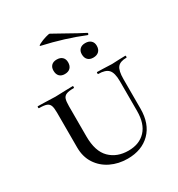

<svg xmlns="http://www.w3.org/2000/svg" viewBox="-185 -890 945 1021"><g transform="rotate(-30 287.5 -379.0)"><path d="M389 -456Q387 -456 387 -462Q387 -468 389 -468L429 -467Q461 -465 480 -465Q497 -465 525 -467L563 -468Q565 -468 565 -462Q565 -456 563 -456Q523 -456 507.5 -436Q492 -416 492 -365V-184Q492 -91 440 -39Q388 13 301 13Q245 13 198.5 -9.5Q152 -32 124.5 -74Q97 -116 97 -174V-387Q97 -417 91.5 -431Q86 -445 71.5 -450.5Q57 -456 26 -456Q23 -456 23 -462Q23 -468 26 -468L71 -467Q109 -465 132 -465Q156 -465 196 -467L240 -468Q242 -468 242 -462Q242 -456 240 -456Q209 -456 194 -450Q179 -444 174 -429.5Q169 -415 169 -385V-200Q169 -108 212.5 -65Q256 -22 326 -22Q393 -22 431.5 -63Q470 -104 470 -182V-365Q470 -416 452 -436Q434 -456 389 -456ZM198 -739Q189 -741 206.5 -750Q224 -759 247 -766Q270 -773 274 -770Q295 -759 337 -735Q413 -692 449 -674Q451 -673 451 -670Q451 -667 449 -664.5Q447 -662 444 -663Q332 -709 198 -739ZM192 -590Q192 -610 203.5 -621.5Q215 -633 236 -633Q258 -633 270 -621.5Q282 -610 282 -590Q282 -568 270 -556Q258 -544 236 -544Q215 -544 203.5 -556Q192 -568 192 -590ZM366 -590Q366 -610 378 -621.5Q390 -633 411 -633Q433 -633 445.5 -621.5Q458 -610 458 -590Q458 -568 445.5 -556Q433 -544 411 -544Q390 -544 378 -556Q366 -568 366 -590Z"/></g></svg>

Font: Cormorant SC Medium
Style: Regular
Weight: 500
Designer: Christian Thalmann (Catharsis Fonts)
Version: Version 3.000